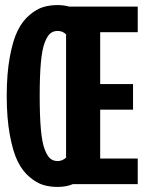

<svg xmlns="http://www.w3.org/2000/svg" viewBox="-20 -726 610 757"><path d="M207.5 11Q176.5 11 150.5 3.2Q124.5 -4.5 96.8 -27.8Q69 -51 50 -89.2Q31 -127.5 18.8 -193.8Q6.5 -260 6.5 -348Q6.5 -436 18.8 -502Q31 -568 50 -606Q69 -644 96.8 -667.2Q124.5 -690.5 150.5 -698.2Q176.5 -706 207.5 -706Q231 -706 252.5 -700H523V-599H375V-394.5H504.5V-293.5H375V-101H523V0H267Q241.5 11 207.5 11ZM136.5 -348Q136.5 -268 141.2 -215.8Q146 -163.5 156.2 -137Q166.5 -110.5 178.2 -100.8Q190 -91 207.5 -91Q225.5 -91 240.5 -104.5V-590.5Q227 -604 207.5 -604Q190 -604 178.2 -594.2Q166.5 -584.5 156.2 -558Q146 -531.5 141.2 -479.5Q136.5 -427.5 136.5 -348Z"/></svg>

Font: League Mono Narrow SemiBold
Style: Regular
Weight: 600
Width: 3
Designer: Tyler Finck
Foundry: The League of Moveable Type / Tyler Finck
Version: Version 2.210